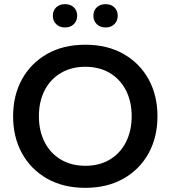

<svg xmlns="http://www.w3.org/2000/svg" viewBox="-20 -893 820 923"><path d="M390 10Q284 10 206 -34.5Q128 -79 85.5 -156.5Q43 -234 43 -334Q43 -434 85.5 -511.5Q128 -589 206 -633.5Q284 -678 390 -678Q496 -678 574 -633.5Q652 -589 694.5 -511.5Q737 -434 737 -334Q737 -234 694.5 -156.5Q652 -79 574 -34.5Q496 10 390 10ZM391 -96Q458 -96 508 -126Q558 -156 585.5 -210Q613 -264 613 -334Q613 -405 585.5 -458.5Q558 -512 508 -542Q458 -572 390 -572Q323 -572 272.5 -542Q222 -512 194.5 -458.5Q167 -405 167 -334Q167 -264 194.5 -210Q222 -156 272.5 -126Q323 -96 391 -96ZM488 -761Q461 -761 445 -777Q429 -793 429 -817Q429 -842 445 -857.5Q461 -873 488 -873Q514 -873 530 -857.5Q546 -842 546 -817Q546 -793 530 -777Q514 -761 488 -761ZM292 -761Q266 -761 250 -777Q234 -793 234 -817Q234 -842 250 -857.5Q266 -873 292 -873Q319 -873 335 -857.5Q351 -842 351 -817Q351 -793 335 -777Q319 -761 292 -761Z"/></svg>

Font: Gantari SemiBold
Style: Regular
Weight: 600
Designer: Anugrah Pasau
Foundry: Lafontype
Version: Version 1.000; ttfautohint (v1.8.3)